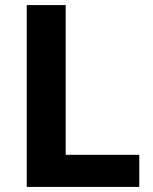

<svg xmlns="http://www.w3.org/2000/svg" viewBox="-20 -734 599 754"><path d="M85 0V-714H238V-126H527V0Z"/></svg>

Font: Noto Sans Khmer
Style: Bold
Weight: 700
Version: Version 2.003